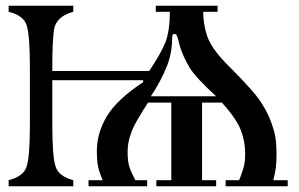

<svg xmlns="http://www.w3.org/2000/svg" viewBox="-20 -648 1040 668"><path d="M812 -21Q822 -46 827.5 -65Q833 -84 833 -114Q833 -155 818 -195Q802 -236 752 -291H683V-21H732V0H524V-21H576V-291H495Q471 -254 456 -227.5Q441 -201 436 -184Q424 -154 424 -120Q424 -86 430.5 -66.5Q437 -47 451 -21H492V0H288V-21H337Q326 -47 321.5 -67Q317 -87 317 -123Q317 -185 352 -244Q388 -303 478 -362V-369H162V-211Q162 -105 173 -70Q183 -35 235 -21V0H10V-21Q62 -35 72 -67Q84 -100 84 -211V-417Q84 -523 73 -559Q63 -594 10 -607V-628H235V-607Q176 -591 168 -546Q162 -503 162 -417V-401H499Q539 -460 556 -502Q571 -543 571 -607H522V-628H737V-607H687Q687 -588 690 -567.5Q693 -547 700 -525Q714 -480 774 -420Q836 -358 866 -322Q890 -293 907.5 -259Q925 -225 935 -186Q939 -170 940.5 -151.5Q942 -133 942 -111Q942 -79 939.5 -63Q937 -47 931 -21H981V0H765V-21ZM505 -313H732Q662 -377 640 -412Q618 -449 606 -486Q602 -505 598.5 -515Q595 -525 594 -526Q593 -530 586 -530Q579 -530 579 -517Q579 -463 560 -416Q540 -366 505 -313Z"/></svg>

Font: Pochaevsk
Style: Regular
Weight: 400
Version: Version 1.210; ttfautohint (v1.8.4.7-5d5b)